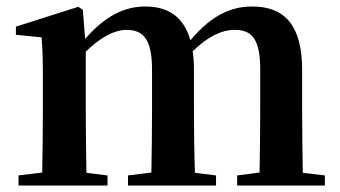

<svg xmlns="http://www.w3.org/2000/svg" viewBox="-20 -571 1048 591"><path d="M912 -39C911 -96 910 -178 910 -235V-355C910 -490 859 -551 756 -551C690 -551 630 -523 566 -447C546 -518 499 -551 427 -551C359 -551 300 -518 242 -451L235 -541L221 -550L29 -489V-464L108 -456C112 -409 112 -373 112 -307V-235C112 -180 111 -97 110 -40L37 -31V0H311V-31L246 -39C245 -96 244 -180 244 -235V-412C287 -454 330 -479 370 -479C423 -479 448 -447 448 -356V-235C448 -178 447 -97 446 -40L374 -31V0H645V-31L580 -39C578 -96 577 -178 577 -235V-357C577 -377 576 -396 573 -413C619 -458 661 -479 703 -479C755 -479 781 -451 781 -357V-235C781 -178 780 -97 779 -40L710 -31V0H980V-31Z"/></svg>

Font: Noto Serif CJK JP
Style: Bold
Weight: 700
Designer: Ryoko NISHIZUKA 西塚涼子 (kana & ideographs); Frank Grießhammer (Latin, Greek & Cyrillic); Wenlong ZHANG 张文龙 (bopomofo); San
Foundry: Adobe Systems Incorporated
Version: Version 1.000;PS 1;hotconv 16.6.53;makeotf.lib2.5.65590